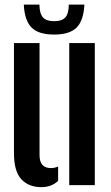

<svg xmlns="http://www.w3.org/2000/svg" viewBox="-20 -782 468 811"><path d="M39 -135.5V-600H147V-126.5Q147 -72 195.5 -72Q210 -72 225.5 -78.5V-18Q197.5 8.5 155.5 8.5Q101 8.5 70 -25Q39 -58.5 39 -135.5ZM272.5 0V-600H380.5V0ZM208.5 -636Q143.5 -636 113.8 -665.2Q84 -694.5 80.5 -762.5H146.5Q147 -725 161.2 -708.8Q175.5 -692.5 208.5 -692.5Q242 -692.5 256.2 -708.8Q270.5 -725 270.5 -762.5H336.5Q333 -694.5 303.2 -665.2Q273.5 -636 208.5 -636Z"/></svg>

Font: Big Shoulders Stencil Display
Style: Bold
Weight: 700
Designer: Patric King
Foundry: XO Type Co
Version: Version 1.000